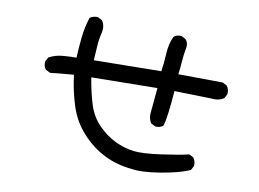

<svg xmlns="http://www.w3.org/2000/svg" viewBox="-71 -708 1141 845"><g transform="rotate(10 500.0 -285.5)"><path d="M562 29Q497 23 440.5 -5Q384 -33 338 -83.5Q292 -134 271 -200.5Q250 -267 242 -335Q168 -329 137 -325L117 -335Q105 -349 107 -370L117 -390Q145 -405 176 -408Q207 -411 240 -411Q242 -458 247 -504Q252 -550 266 -593Q279 -604 302 -603L321 -593Q337 -571 331 -540Q323 -511 321 -477.5Q319 -444 317 -413L618 -417Q624 -456 626 -498Q628 -540 644 -575Q657 -587 679 -585L698 -575Q712 -560 708 -536Q702 -507 700 -476.5Q698 -446 694 -417L893 -415L912 -405Q924 -390 922 -368L912 -349Q889 -333 857 -337L690 -341Q681 -220 669 -183Q655 -171 634 -173L614 -183Q603 -200 603 -222Q606 -251 614 -341L319 -337Q331 -265 347.5 -215Q364 -165 399.5 -129.5Q435 -94 476 -74.5Q517 -55 558 -50Q599 -45 681 -56.5Q763 -68 803 -78L822 -68Q834 -53 832 -31L822 -12Q780 8 695 22.5Q610 37 562 29Z"/></g></svg>

Font: Kosefont JP
Style: Regular
Weight: 400
Designer: Nozomi Seto 瀬戸のぞみ
Version: Version 3.00;June 19, 2020